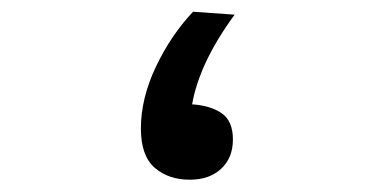

<svg xmlns="http://www.w3.org/2000/svg" viewBox="-20 -298 626 322"><path d="M298.3 3.4Q262.7 3.4 239.5 -16.6Q216.3 -36.6 216.3 -82.5Q216.3 -132.8 241.2 -185.5Q266.1 -238.3 303.7 -278.3L373.5 -273.4Q343.8 -232.9 325.9 -195.1Q308.1 -157.2 302.2 -123Q332.5 -121.1 351.6 -108.2Q370.6 -95.2 370.6 -64Q370.6 -33.2 350.8 -14.9Q331.1 3.4 298.3 3.4Z"/></svg>

Font: Cascadia Code Medium
Style: Regular
Weight: 500
Monospace: yes
Designer: Aaron Bell
Foundry: Saja Typeworks
Version: Version 2407.024